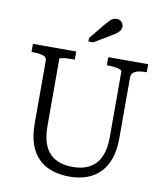

<svg xmlns="http://www.w3.org/2000/svg" viewBox="-100 -1022 973 1122"><g transform="rotate(10 386.0 -461.0)"><path d="M211 -254Q211 -194 224.5 -153.5Q238 -113 263 -88.5Q288 -64 322.5 -53Q357 -42 397 -42Q437 -42 470.5 -53Q504 -64 529 -88.5Q554 -113 567.5 -154Q581 -195 581 -254V-641Q581 -646 573.5 -650Q566 -654 554 -656.5Q542 -659 527.5 -660.5Q513 -662 499 -662H491V-710H728V-662H717Q695 -662 676.5 -657.5Q658 -653 647.5 -643Q637 -633 637 -616V-254Q637 -181 618 -129.5Q599 -78 565 -45.5Q531 -13 486 2Q441 17 389 17Q333 17 286.5 2Q240 -13 206 -45.5Q172 -78 153.5 -129.5Q135 -181 135 -254V-626Q135 -648 112 -655Q89 -662 55 -662H44V-710H301V-662H293Q280 -662 265 -661.5Q250 -661 238 -659.5Q226 -658 218.5 -656Q211 -654 211 -651ZM437 -894 361 -801V-780H389L488 -839Q505 -849 517 -858Q529 -867 535.5 -877.5Q542 -888 542 -899Q542 -915 530.5 -927Q519 -939 501 -939Q488 -939 477.5 -933Q467 -927 457.5 -917Q448 -907 437 -894Z"/></g></svg>

Font: Roboto Serif SemiCondensed Light
Style: Regular
Weight: 300
Width: 4
Designer: Greg Gazdowicz
Foundry: Commercial Type
Version: Version 1.007